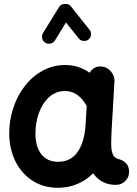

<svg xmlns="http://www.w3.org/2000/svg" viewBox="-20 -877 679 955"><path d="M556.6 42.5Q518.1 42.5 490 27.3Q461.9 12.2 443.4 -15.1Q408.7 19.5 364.3 38.3Q319.8 57.1 268.1 57.1Q197.3 57.1 142.8 22.5Q88.4 -12.2 57.6 -72.8Q26.9 -133.3 25.9 -210Q25.4 -277.3 45.7 -339.1Q65.9 -400.9 103.5 -449.2Q141.1 -497.6 192.6 -525.6Q244.1 -553.7 305.2 -553.7Q371.1 -553.7 426.3 -515.1Q434.6 -531.2 451.2 -540Q467.8 -548.8 487.8 -545.9Q514.6 -542.5 532.7 -520.5Q550.8 -498.5 549.3 -472.7L536.1 -244.6Q535.6 -239.3 535.2 -233.4Q534.2 -212.4 533.4 -185.5Q532.7 -158.7 533.7 -143.6Q535.2 -121.6 543.2 -105Q551.3 -88.4 577.6 -83.5Q593.3 -78.1 607.4 -64.5Q621.6 -50.8 622.1 -22Q622.1 4.9 602.8 23.7Q583.5 42.5 556.6 42.5ZM269.5 -72.3Q328.6 -72.3 362.5 -116.5Q396.5 -160.6 404.8 -243.2Q404.8 -250 405.3 -255.9Q405.3 -260.3 406.2 -264.2L411.1 -351.1Q407.2 -355.5 404.3 -360.8Q386.2 -390.6 360.8 -407.5Q335.4 -424.3 303.7 -424.3Q257.8 -424.3 224.4 -394Q190.9 -363.8 173.3 -314.5Q155.8 -265.1 156.2 -208.5Q157.2 -145 186.5 -108.6Q215.8 -72.3 269.5 -72.3ZM205.1 -664.6Q193.4 -671.9 189.9 -686Q186.5 -700.2 193.8 -712.4L274.9 -843.8Q283.2 -856.9 303.2 -857.4Q323.2 -857.9 331.5 -846.7L425.3 -729Q434.1 -718.3 432.6 -703.6Q431.2 -689 419.9 -680.2Q409.2 -671.9 394.5 -673.6Q379.9 -675.3 371.6 -686L308.1 -765.1L253.4 -675.8Q246.1 -664.1 231.7 -660.6Q217.3 -657.2 205.1 -664.6Z"/></svg>

Font: Mikhak-DS2-FD Bold
Style: Regular
Weight: 700
Designer: Amin Abedi
Version: Version 3.4